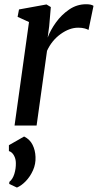

<svg xmlns="http://www.w3.org/2000/svg" viewBox="-20 -578 450 884"><path d="M199.5 -405Q212 -439 237.5 -474.5Q263 -510 298.5 -534.2Q334 -558.5 376.5 -558.5Q400.5 -558.5 410.5 -551L387.5 -440Q382.5 -443.5 370.2 -447Q358 -450.5 340 -450.5Q300 -450.5 259.2 -421.2Q218.5 -392 196.5 -344L148.5 0H47L113.5 -476.5L61 -500.5L67.5 -534.5L194 -557.5L214 -545.5L206.5 -457.5ZM22.5 269 23 259.5Q38.5 247 46 222.8Q53.5 198.5 53 173Q53 153.5 44.2 137.8Q35.5 122 21 117.5V90.5L91 50.5Q117.5 63.5 130 88.8Q142.5 114 143.5 144.5Q145 177 132 206Q119 235 98.8 256Q78.5 277 58 285.5Z"/></svg>

Font: Merriweather Text Regular
Style: Italic
Weight: 400
Italic angle: -7.8°
Designer: Eben Sorkin
Foundry: Eben Sorkin
Version: Version 2.100; ttfautohint (v1.7.19-72a1) -l 8 -r 50 -G 200 